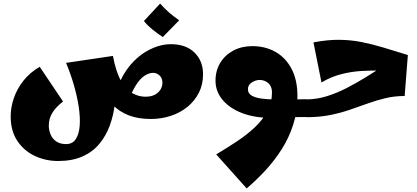

<svg xmlns="http://www.w3.org/2000/svg" viewBox="-20 -658 2340 1078"><path d="M306 246Q237 246 176.5 218Q116 190 78 134Q40 78 40 -4Q40 -56 58 -108Q76 -160 112 -205.5Q148 -251 203 -283L334 -88Q297 -60 275.5 -27Q254 6 254 47Q254 74 264.5 98Q275 122 296.5 136.5Q318 151 351 151Q387 151 405.5 123Q424 95 427.5 48Q431 1 422 -58.5Q413 -118 394.5 -181.5Q376 -245 351 -305L614 -344Q625 -281 628.5 -212.5Q632 -144 625 -78Q618 -12 596.5 46.5Q575 105 537.5 150Q500 195 443 220.5Q386 246 306 246ZM827 10Q755 10 702.5 -10.5Q650 -31 613 -69Q576 -107 549 -161Q522 -215 499 -281L614 -344Q631 -254 659.5 -204Q688 -154 723.5 -134.5Q759 -115 796 -115Q829 -115 850 -126.5Q871 -138 881.5 -156Q892 -174 892 -193Q892 -219 876 -234Q860 -249 840 -249Q816 -249 791 -232.5Q766 -216 741.5 -177Q717 -138 694 -68L628 -106Q640 -181 673 -237.5Q706 -294 750.5 -332.5Q795 -371 844 -390.5Q893 -410 938 -410Q1024 -410 1072 -363Q1120 -316 1120 -241Q1120 -183 1096.5 -137Q1073 -91 1032.5 -58Q992 -25 939 -7.5Q886 10 827 10ZM894 -450Q865 -469 836.5 -492Q808 -515 788 -540L879 -638Q904 -610 929 -588Q954 -566 986 -544Z M1593 0V-100Q1620 -100 1646.5 -100Q1673 -100 1700 -101L1720 -51L1700 -1Q1673 -1 1646.5 -0.5Q1620 0 1593 0ZM1365 400 1194 209Q1254 173 1310.5 135.5Q1367 98 1411 56.5Q1455 15 1481 -33Q1507 -81 1507 -139Q1507 -163 1497 -178.5Q1487 -194 1471 -201.5Q1455 -209 1438 -209Q1415 -209 1393.5 -195Q1372 -181 1372 -157Q1372 -133 1393.5 -121Q1415 -109 1448 -104.5Q1481 -100 1515 -100L1504 4Q1410 4 1339.5 -23Q1269 -50 1229.5 -97.5Q1190 -145 1190 -205Q1190 -261 1216.5 -305Q1243 -349 1290 -374Q1337 -399 1396 -399Q1471 -399 1528 -366Q1585 -333 1617.5 -270.5Q1650 -208 1650 -119Q1650 -32 1626 42.5Q1602 117 1561 181Q1520 245 1469.5 299.5Q1419 354 1365 400Z M1700 0V-100Q1758 -100 1815.5 -118Q1873 -136 1928 -164.5Q1983 -193 2034 -224.5Q2085 -256 2129.5 -284.5Q2174 -313 2209.5 -331Q2245 -349 2270 -349L2252 -119Q2195 -119 2145 -107Q2095 -95 2046 -77.5Q1997 -60 1945 -42Q1893 -24 1833 -12Q1773 0 1700 0ZM1785 -195 1740 -420Q1818 -435 1883.5 -434.5Q1949 -434 2009.5 -422Q2070 -410 2133 -391Q2196 -372 2270 -349L2237 -260Q2181 -260 2124 -261.5Q2067 -263 2009.5 -259.5Q1952 -256 1895.5 -241.5Q1839 -227 1785 -195Z"/></svg>

Font: Marhey Light
Style: Bold
Weight: 700
Version: Version 1.000